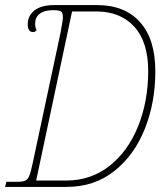

<svg xmlns="http://www.w3.org/2000/svg" viewBox="-31 -734 654 754"><path d="M-6 -20H35Q58 -20 68 -24.5Q78 -29 84 -43.5Q90 -58 98 -96L206 -602Q216 -655 216 -665Q216 -684 209 -689Q202 -694 176 -694Q143 -694 125 -680Q107 -666 107 -641Q107 -625 113 -616Q107 -608 99 -608Q78 -608 78 -639Q78 -673 105 -693.5Q132 -714 180 -714H351Q459 -714 519 -647Q579 -580 579 -454Q579 -331 537.5 -227.5Q496 -124 417.5 -62Q339 0 231 0H-11ZM229 -25Q326 -25 399 -82.5Q472 -140 511.5 -238.5Q551 -337 551 -455Q551 -569 496.5 -629Q442 -689 347 -689H252L111 -25Z"/></svg>

Font: Noto Serif NarrowThin
Style: Italic
Weight: 250
Width: 4
Italic angle: -12°
Designer: Monotype Design Team
Foundry: Monotype Imaging Inc.
Version: Version 1.001